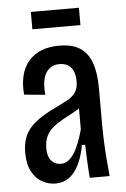

<svg xmlns="http://www.w3.org/2000/svg" viewBox="-51 -723 507 772"><g transform="rotate(-5 202.5 -337.0)"><path d="M142 11Q115 11 89.5 -2.5Q64 -16 47.5 -46Q31 -76 31 -123Q31 -158 41 -184Q51 -210 70.5 -229.5Q90 -249 116 -265Q142 -281 174 -296Q199 -308 219 -319Q239 -330 250.5 -346.5Q262 -363 262 -392Q262 -427 246 -446.5Q230 -466 199 -466Q174 -466 157.5 -452Q141 -438 134.5 -412Q128 -386 132 -348L47 -356Q43 -398 51.5 -432.5Q60 -467 80.5 -491Q101 -515 132 -527.5Q163 -540 204 -540Q257 -540 288.5 -519.5Q320 -499 334.5 -458Q349 -417 349 -356V-206Q349 -179 350.5 -142Q352 -105 355 -67.5Q358 -30 361 0H281Q278 -33 276.5 -67Q275 -101 274 -134H261Q252 -85 235 -52.5Q218 -20 195 -4.5Q172 11 142 11ZM170 -66Q186 -66 199.5 -75.5Q213 -85 224 -102Q235 -119 244.5 -143.5Q254 -168 262 -197V-303L292 -316Q285 -299 269 -287Q253 -275 233 -264.5Q213 -254 193 -243Q173 -232 155.5 -218Q138 -204 127.5 -183.5Q117 -163 117 -133Q117 -100 132 -83Q147 -66 170 -66ZM103 -615V-685H297V-615Z"/></g></svg>

Font: Bricolage Grotesque 24pt Condensed
Style: Regular
Weight: 400
Width: 3
Designer: Mathieu Triay
Foundry: Atelier Triay
Version: Version 1.001;gftools[0.9.33.dev8+g029e19f]